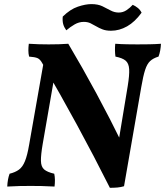

<svg xmlns="http://www.w3.org/2000/svg" viewBox="-20 -888 789 917"><path d="M25.8 -58.3Q52.9 -64.9 70.4 -77.7Q88 -90.4 99.2 -118.2Q110.5 -145.9 119 -196L192.3 -612.6L254.8 -608.4L184 -200.8Q175 -148.3 175.5 -119.8Q176 -91.4 191 -78.6Q206 -65.8 239.1 -58.3Q242.1 -44.1 242.3 -28.9Q242.5 -13.7 240.5 3Q208.4 1 178.2 0.5Q147.9 0 126.3 0Q100.7 0 73.9 0.5Q47.1 1 14.6 3Q16.1 -32 25.8 -58.3ZM117.6 -679Q140.9 -677.5 165.1 -676.7Q189.3 -676 212.5 -676Q236.7 -676 261.5 -676.7Q286.3 -677.5 306.1 -679Q374.3 -564.3 440.2 -442.2Q506.1 -320 564.7 -200.2L504.8 9Q427.8 -144.3 347.5 -291.9Q267.2 -439.6 181.2 -587.3Q171.7 -604.7 159.5 -610.2Q147.2 -615.7 119 -617.7Q115.5 -631.9 115.5 -647.1Q115.5 -662.3 117.6 -679ZM530.4 -679Q558.7 -677 587.1 -676.5Q615.5 -676 636.1 -676Q662.2 -676 692.6 -676.5Q723 -677 748.7 -679Q748.2 -664.3 745.2 -647.3Q742.1 -630.3 737.1 -617.7Q711.9 -610.2 697.1 -596.4Q682.3 -582.7 673.1 -554Q663.8 -525.3 654.8 -472.8L572.4 1.4Q557.6 6 541.1 7.5Q524.7 9 504.8 9L537.9 -162.4L590.1 -477.6Q598.6 -530.1 596.9 -557.8Q595.1 -585.6 579.9 -598.4Q564.6 -611.2 531.4 -617.7Q529.4 -631.9 529.1 -647.6Q528.9 -663.3 530.4 -679ZM510.4 -741.2Q486.2 -741.2 469.4 -747.8Q452.6 -754.3 439.2 -762.4Q425.7 -770.4 412.1 -777Q398.4 -783.5 380.3 -783.5Q357.2 -783.5 336.4 -771.4Q315.6 -759.3 296.6 -743.2Q285.9 -758 281.8 -773Q277.7 -788 279.7 -808.8Q315.3 -843.8 351.8 -856.1Q388.3 -868.4 416.4 -868.4Q447.6 -868.4 468.7 -858.3Q489.7 -848.3 508 -838.2Q526.2 -828.1 547.2 -828.1Q567.4 -828.1 584.2 -839.3Q601 -850.5 613.9 -865Q626.7 -859.4 638.1 -850.2Q649.6 -841.1 656.2 -827.4Q624.1 -783.1 587 -762.2Q549.9 -741.2 510.4 -741.2Z"/></svg>

Font: Vollkorn
Style: Italic
Weight: 400
Italic angle: -11°
Designer: Friedrich Althausen
Foundry: Friedrich Althausen
Version: Version 5.001